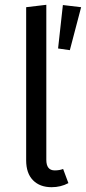

<svg xmlns="http://www.w3.org/2000/svg" viewBox="-20 -768 358 800"><path d="M195 12Q146 12 117.5 -17Q89 -46 89 -100V-738L173 -748V-102Q173 -58 208 -58Q228 -58 243 -64L265 -5Q233 12 195 12ZM271 -559 318 -738 242 -747 222 -566Z"/></svg>

Font: FiraGO Book
Style: Regular
Weight: 350
Designer: bBox Type
Foundry: bBox Type GmbH
Version: Version 1.001;PS 001.001;hotconv 1.0.88;makeotf.lib2.5.64775